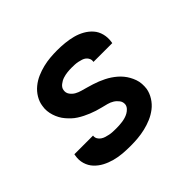

<svg xmlns="http://www.w3.org/2000/svg" viewBox="-130 -690 860 860"><g transform="rotate(-45 300.0 -260.0)"><path d="M252 8Q226 8 201.5 6Q177 4 153 -2.5Q129 -9 108 -20Q87 -31 71 -48Q55 -65 48 -88.5Q41 -112 46 -138L47 -144H166L165 -143Q164 -132 169 -123.5Q174 -115 182 -109.5Q190 -104 199.5 -101Q209 -98 219 -96Q229 -94 239.5 -93.5Q250 -93 260 -93Q270 -93 280 -93.5Q290 -94 300.5 -95.5Q311 -97 321 -100Q331 -103 340 -108Q349 -113 356.5 -121Q364 -129 366 -139Q368 -155 359 -167Q350 -179 338 -186.5Q326 -194 311 -198Q296 -202 281.5 -205.5Q267 -209 253 -213.5Q239 -218 225.5 -223.5Q212 -229 199 -235.5Q186 -242 173.5 -250Q161 -258 151 -267.5Q141 -277 131.5 -288Q122 -299 115 -312Q108 -325 103.5 -339Q99 -353 97.5 -368Q96 -383 99 -399Q102 -421 114.5 -442Q127 -463 146 -478.5Q165 -494 187 -503.5Q209 -513 231.5 -518.5Q254 -524 276.5 -526Q299 -528 321 -528Q346 -528 370.5 -525.5Q395 -523 418 -517Q441 -511 461.5 -499.5Q482 -488 497 -471Q512 -454 518 -430.5Q524 -407 520 -382L519 -376H400V-377Q402 -387 398 -396Q394 -405 387 -410.5Q380 -416 371 -419Q362 -422 352 -424Q342 -426 332.5 -426.5Q323 -427 313 -427Q299 -427 285 -425.5Q271 -424 257 -419.5Q243 -415 230.5 -405Q218 -395 216 -382Q213 -366 222 -353.5Q231 -341 243.5 -334Q256 -327 270.5 -323Q285 -319 299 -315Q313 -311 327.5 -306.5Q342 -302 355.5 -296.5Q369 -291 382 -284.5Q395 -278 407 -270Q419 -262 430 -252.5Q441 -243 450 -232Q459 -221 466 -208.5Q473 -196 478 -182Q483 -168 484 -152.5Q485 -137 483 -122Q479 -99 465.5 -77.5Q452 -56 432.5 -41Q413 -26 390.5 -16.5Q368 -7 344.5 -1.5Q321 4 298 6Q275 8 252 8Z"/></g></svg>

Font: Iosevka Custom Oblique
Style: Bold
Weight: 700
Italic angle: -9°
Monospace: yes
Designer: Belleve Invis
Foundry: Belleve Invis
Version: Version 30.1.2; ttfautohint (v1.8.4)